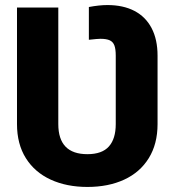

<svg xmlns="http://www.w3.org/2000/svg" viewBox="-20 -737 696 767"><path d="M47.9 -241.2V-707H212.9V-241.2Q212.9 -121.1 329.1 -121.1Q387.7 -121.1 415 -151.9Q442.4 -182.6 442.4 -241.2V-514.6Q442.4 -541 437 -555.4Q431.6 -569.8 418.5 -575.9Q405.3 -582 380.9 -582Q370.1 -582 335 -578.1V-709Q377 -716.8 409.2 -716.8Q472.2 -716.8 517.1 -693.4Q562 -669.9 585.7 -624.5Q609.4 -579.1 609.4 -514.6V-241.2Q609.4 -162.1 574.5 -105.5Q539.6 -48.8 476.3 -19.5Q413.1 9.8 329.1 9.8Q246.1 9.8 182.4 -19.5Q118.7 -48.8 83.3 -105.2Q47.9 -161.6 47.9 -241.2Z"/></svg>

Font: Pretendard ExtraBold
Style: Regular
Weight: 800
Designer: Base glyphs from Inter by Rasmus Andersson; Hangeul glyphs from Noto Sans CJK(Source Han Sans) by Jang Soo-young and Kan
Foundry: Kil Hyung-jin
Version: Version 1.309